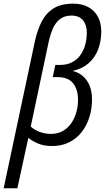

<svg xmlns="http://www.w3.org/2000/svg" viewBox="-56 -785 575 1045"><path d="M-36.1 239.7 133.3 -557.6Q146.5 -619.1 169.9 -665.8Q193.4 -712.4 234.6 -738.8Q275.9 -765.1 341.8 -765.1Q389.6 -765.1 423.8 -746.8Q458 -728.5 476.6 -694.3Q495.1 -660.2 495.1 -613.3Q495.1 -559.1 477.5 -514.4Q460 -469.7 425 -439.7Q390.1 -409.7 338.4 -398.9Q385.7 -388.7 415.3 -348.4Q444.8 -308.1 444.8 -243.2Q444.8 -194.8 431.2 -149.4Q417.5 -104 390.1 -68.1Q362.8 -32.2 322 -11.2Q281.2 9.8 227.1 9.8Q183.1 9.8 151.4 -3.7Q119.6 -17.1 98.1 -34.7L38.6 239.7ZM219.7 -56.2Q258.8 -56.2 286.9 -72.5Q314.9 -88.9 333 -116Q351.1 -143.1 359.9 -175.8Q368.7 -208.5 368.7 -240.7Q368.7 -298.3 341.8 -331.8Q314.9 -365.2 256.8 -365.2H231L245.1 -431.6H270.5Q308.6 -431.6 336.2 -446Q363.8 -460.4 381.6 -485.4Q399.4 -510.3 408 -542Q416.5 -573.7 416.5 -607.9Q416.5 -649.4 395.5 -674.8Q374.5 -700.2 333 -700.2Q295.9 -700.2 271.7 -682.1Q247.6 -664.1 232.9 -632.1Q218.3 -600.1 209 -557.6L111.3 -96.2Q130.9 -78.1 159.9 -67.1Q189 -56.2 219.7 -56.2Z"/></svg>

Font: Open Sans SemiCondensed
Style: Italic
Weight: 400
Width: 4
Italic angle: -12°
Designer: Monotype Design Team
Foundry: Monotype Imaging Inc.
Version: Version 3.000